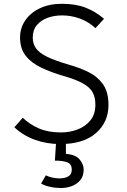

<svg xmlns="http://www.w3.org/2000/svg" viewBox="-20 -734 655 992"><path d="M540.5 -191.8Q540.5 -103.1 475.9 -46.4Q411.3 10.3 291.8 10.3Q221.5 10.3 160.3 -11.8Q99 -33.8 54.4 -76.4L97.4 -125.6Q133.3 -91.3 181 -70.5Q228.7 -49.7 295.4 -49.7Q340.5 -49.7 381 -65.1Q421.5 -80.5 447.2 -112.3Q472.8 -144.1 472.8 -193.3Q472.8 -230.3 459 -256.2Q445.1 -282.1 409.7 -302.3Q374.4 -322.6 310.3 -341Q244.6 -360 193.3 -384.4Q142.1 -408.7 112.8 -445.9Q83.6 -483.1 83.6 -540Q83.6 -589.2 110.5 -628.7Q137.4 -668.2 186.2 -691.3Q234.9 -714.4 300.5 -714.4Q370.8 -714.4 422.3 -694.4Q473.8 -674.4 517.4 -636.9L473.3 -588.7Q434.9 -623.6 390.5 -639Q346.2 -654.4 300.5 -654.4Q260 -654.4 225.6 -641.8Q191.3 -629.2 170.3 -604.1Q149.2 -579 149.2 -540Q149.2 -507.2 166.7 -483.3Q184.1 -459.5 225.4 -439.7Q266.7 -420 336.9 -399.5Q388.2 -385.1 434.9 -362.8Q481.5 -340.5 511 -300.3Q540.5 -260 540.5 -191.8ZM350.8 142.6Q350.8 112.8 326.9 104.4Q303.1 95.9 263.6 95.9L270.8 -16.4H320.5V61Q370.3 64.6 391.3 89.7Q412.3 114.9 412.3 142.1Q412.3 175.4 395.1 196.4Q377.9 217.4 351.3 227.4Q324.6 237.4 295.4 237.4Q266.2 237.4 239 231.5Q211.8 225.6 192.3 214.4L216.9 171.8Q231.3 179.5 250.8 183.6Q270.3 187.7 287.2 187.7Q314.9 187.7 332.8 177.4Q350.8 167.2 350.8 142.6Z"/></svg>

Font: Fira Code Light
Style: Regular
Weight: 300
Monospace: yes
Designer: Carrois Corporate, Edenspiekermann AG, Nikita Prokopov
Foundry: Carrois Corporate, Edenspiekermann AG, Nikita Prokopov
Version: Version 6.000; ttfautohint (v1.8.2) -l 8 -r 50 -G 200 -x 14 